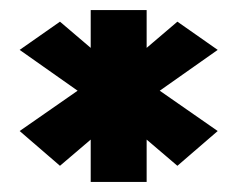

<svg xmlns="http://www.w3.org/2000/svg" viewBox="-20 -694 471 381"><path d="M19 -434 99 -365 160 -417V-333H271V-417L332 -365L412 -434L297 -514L412 -595L332 -651L271 -599V-674H160V-599L99 -651L19 -595L134 -514Z"/></svg>

Font: Charger EcoBlack
Style: Black
Weight: 1000
Designer: Jasper
Foundry: Cannot Into Space Fonts
Version: Version 1.1